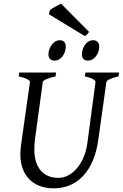

<svg xmlns="http://www.w3.org/2000/svg" viewBox="-20 -1010 668 1045"><path d="M625 -594.2Q594.2 -587.4 577.1 -579.1Q560.1 -570.8 559.1 -564L515.1 -250Q506.3 -186 485.4 -136.5Q464.4 -86.9 433.1 -53.2Q401.9 -19.5 361.1 -2.2Q320.3 15.1 272 15.1Q231.9 15.1 198.5 2.9Q165 -9.3 141.1 -32.7Q117.2 -56.2 104 -90.6Q90.8 -125 90.8 -169.9Q90.8 -195.8 95.2 -226.1L143.1 -564Q144 -569.8 128.9 -578.6Q113.8 -587.4 82 -594.2L85 -615.2H285.2L282.2 -594.2Q251.5 -587.4 232.7 -579.1Q213.9 -570.8 212.9 -564L169.9 -249Q168 -234.9 167.5 -220.7Q167 -206.5 167 -193.8Q167 -159.7 175.3 -131.8Q183.6 -104 200 -84Q216.3 -64 240.7 -53Q265.1 -42 296.9 -42Q328.6 -42 355.5 -57.6Q382.3 -73.2 402.8 -99.1Q423.3 -125 436.8 -158.7Q450.2 -192.4 455.1 -229L500 -564Q501 -569.8 487.3 -578.6Q473.6 -587.4 441.9 -594.2L444.8 -615.2H627.9ZM337.9 -756.3Q337.9 -742.7 333.5 -729.2Q329.1 -715.8 321.3 -704.8Q313.5 -693.8 302 -687Q290.5 -680.2 276.9 -680.2Q261.2 -680.2 252.4 -689Q243.7 -697.8 243.7 -714.4Q243.7 -727.5 248.3 -741Q252.9 -754.4 261 -765.6Q269 -776.9 280.5 -783.9Q292 -791 305.7 -791Q320.8 -791 329.3 -782Q337.9 -772.9 337.9 -756.3ZM520 -756.3Q520 -742.7 515.6 -729.2Q511.2 -715.8 503.2 -704.8Q495.1 -693.8 483.6 -687Q472.2 -680.2 458 -680.2Q442.9 -680.2 434.3 -689Q425.8 -697.8 425.8 -714.4Q425.8 -727.5 430.2 -741Q434.6 -754.4 442.4 -765.6Q450.2 -776.9 461.4 -783.9Q472.7 -791 486.8 -791Q502 -791 511 -782Q520 -772.9 520 -756.3ZM464.8 -836.4Q458 -826.7 453.9 -822.3Q449.7 -817.9 441.9 -813.5L246.1 -932.6L252 -955.6Q256.3 -959 264.2 -963.9Q272 -968.8 280.8 -973.6Q289.6 -978.5 297.9 -982.9Q306.2 -987.3 312 -990.2Z"/></svg>

Font: Gentium Plus
Style: Italic
Weight: 400
Italic angle: -8°
Designer: J. Victor Gaultney, Annie Olsen, Iska Routamaa
Foundry: SIL International
Version: Version 1.510